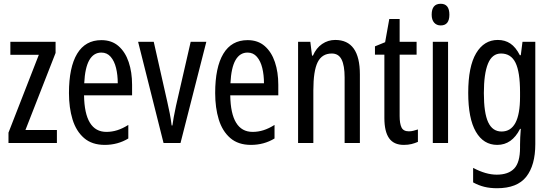

<svg xmlns="http://www.w3.org/2000/svg" viewBox="-20 -759 2925 1019"><path d="M282 0H25V-55L186 -468H35V-537H275V-478L115 -69H282Z M518 -546Q573 -546 609 -514.5Q645 -483 663 -429.5Q681 -376 681 -309V-253H426Q429 -59 545 -59Q574 -59 602.5 -68Q631 -77 661 -96V-24Q605 10 536 10Q468 10 426 -26.5Q384 -63 365 -125Q346 -187 346 -265Q346 -402 389.5 -474Q433 -546 518 -546ZM518 -480Q477 -480 454 -440Q431 -400 427 -317H605Q605 -361 596 -398Q587 -435 567.5 -457.5Q548 -480 518 -480Z M848 0 713 -537H796L868 -218Q875 -188 881 -157Q887 -126 891 -93H895Q897 -110 902 -137Q907 -164 914 -197L992 -537H1075L938 0Z M1294 -546Q1349 -546 1385 -514.5Q1421 -483 1439 -429.5Q1457 -376 1457 -309V-253H1202Q1205 -59 1321 -59Q1350 -59 1378.5 -68Q1407 -77 1437 -96V-24Q1381 10 1312 10Q1244 10 1202 -26.5Q1160 -63 1141 -125Q1122 -187 1122 -265Q1122 -402 1165.5 -474Q1209 -546 1294 -546ZM1294 -480Q1253 -480 1230 -440Q1207 -400 1203 -317H1381Q1381 -361 1372 -398Q1363 -435 1343.5 -457.5Q1324 -480 1294 -480Z M1759 -547Q1890 -547 1890 -364V0H1809V-348Q1809 -411 1793 -443Q1777 -475 1741 -475Q1689 -475 1666 -429Q1643 -383 1643 -279V0H1562V-537H1627L1636 -464H1641Q1658 -504 1689.5 -525.5Q1721 -547 1759 -547Z M2150 -62Q2162 -62 2174 -65Q2186 -68 2198 -72V-6Q2182 1 2164 5.5Q2146 10 2123 10Q2070 10 2045 -25.5Q2020 -61 2020 -133V-469H1970V-513L2024 -535L2046 -658H2101V-537H2191V-469H2101V-143Q2101 -103 2111 -82.5Q2121 -62 2150 -62Z M2319 -739Q2365 -739 2365 -681Q2365 -624 2319 -624Q2297 -624 2284 -639Q2271 -654 2271 -681Q2271 -739 2319 -739ZM2358 -537V0H2277V-537Z M2622 -547Q2660 -547 2688.5 -528Q2717 -509 2739 -466H2744L2753 -537H2821V6Q2821 118 2773 179Q2725 240 2618 240Q2581 240 2550.5 232.5Q2520 225 2491 209V132Q2559 168 2616 168Q2678 168 2709 135.5Q2740 103 2740 25V9Q2740 -8 2741 -29.5Q2742 -51 2744 -75H2740Q2697 10 2619 10Q2546 10 2505.5 -60Q2465 -130 2465 -266Q2465 -406 2507 -476.5Q2549 -547 2622 -547ZM2639 -475Q2592 -475 2570 -421.5Q2548 -368 2548 -265Q2548 -159 2571 -110Q2594 -61 2642 -61Q2740 -61 2740 -245V-270Q2740 -377 2716 -426Q2692 -475 2639 -475Z"/></svg>

Font: Noto Sans Georgian ExtraCondensed
Style: Regular
Weight: 400
Width: 2
Designer: Monotype Design Team, Akaki Razmadze
Foundry: Google LLC
Version: Version 2.005; ttfautohint (v1.8.4.7-5d5b)